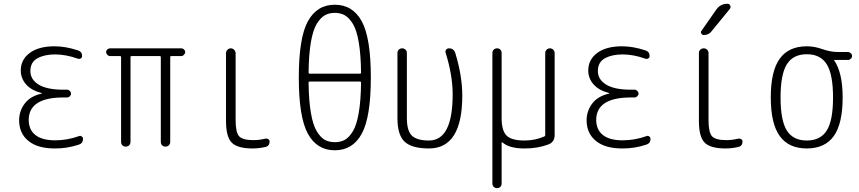

<svg xmlns="http://www.w3.org/2000/svg" viewBox="-20 -775 4540 1015"><path d="M200.2 -280.3Q201.2 -280.3 201.2 -281.2Q201.2 -283.2 199.2 -283.2Q144.5 -297.9 117.2 -329.6Q89.8 -361.3 89.8 -402.3Q89.8 -460 137.2 -495.1Q184.6 -530.3 268.6 -530.3Q326.2 -530.3 391.6 -508.8Q414.1 -502 414.1 -478.5Q414.1 -470.7 407.2 -466.3Q400.4 -461.9 391.6 -464.8Q328.1 -487.3 271.5 -487.3Q214.8 -487.3 177.7 -466.8Q140.6 -446.3 140.6 -399.4Q140.6 -354.5 184.6 -327.6Q228.5 -300.8 315.4 -300.8H335Q342.8 -300.8 349.1 -294.4Q355.5 -288.1 355.5 -280.3Q355.5 -272.5 349.1 -266.1Q342.8 -259.8 335 -259.8H315.4Q132.8 -259.8 131.8 -141.6Q131.8 -88.9 167.5 -61Q203.1 -33.2 271.5 -33.2Q335.9 -33.2 398.4 -55.7Q405.3 -58.6 412.1 -53.7Q418.9 -48.8 418.9 -41Q418.9 -17.6 397.5 -10.7Q334 10.7 268.6 9.8Q178.7 9.8 129.9 -30.3Q81.1 -70.3 81.1 -139.6Q81.1 -187.5 110.4 -227.1Q139.6 -266.6 200.2 -280.3Z M561.5 -478.5Q553.7 -478.5 547.4 -485.4Q541 -492.2 541 -500Q541 -507.8 547.4 -513.7Q553.7 -519.5 561.5 -519.5H938.5Q946.3 -519.5 952.6 -513.7Q959 -507.8 959 -500Q959 -492.2 952.6 -485.4Q946.3 -478.5 938.5 -478.5H884.8Q879.9 -478.5 879.9 -473.6V-25.4Q879.9 -14.6 873 -7.3Q866.2 0 855 0Q843.8 0 836.9 -6.8Q830.1 -13.7 830.1 -25.4V-473.6Q830.1 -478.5 825.2 -478.5H674.8Q669.9 -478.5 669.9 -473.6V-25.4Q669.9 -14.6 663.1 -7.3Q656.2 0 645 0Q633.8 0 627 -6.8Q620.1 -13.7 620.1 -25.4V-473.6Q620.1 -478.5 615.2 -478.5Z M1315.4 9.8Q1235.4 9.8 1205.1 -21Q1174.8 -51.8 1174.8 -134.8V-494.1Q1174.8 -504.9 1182.6 -512.2Q1190.4 -519.5 1200.2 -519.5Q1210 -519.5 1217.8 -511.7Q1225.6 -503.9 1225.6 -494.1V-139.6Q1225.6 -75.2 1244.1 -54.7Q1262.7 -34.2 1320.3 -34.2Q1349.6 -34.2 1382.8 -42Q1390.6 -43.9 1397.9 -39.6Q1405.3 -35.2 1405.3 -27.3Q1405.3 -2.9 1382.8 2Q1348.6 9.8 1315.4 9.8Z M1616.2 -343.8Q1611.3 -343.8 1611.3 -338.9Q1612.3 -243.2 1623.5 -178.2Q1634.8 -113.3 1654.8 -80.6Q1674.8 -47.9 1697.3 -35.6Q1719.7 -23.4 1750 -23.4Q1780.3 -23.4 1802.7 -35.6Q1825.2 -47.9 1845.2 -80.6Q1865.2 -113.3 1876.5 -178.2Q1887.7 -243.2 1888.7 -338.9Q1888.7 -343.8 1883.8 -343.8ZM1611.3 -390.6Q1611.3 -385.7 1616.2 -385.7H1883.8Q1888.7 -385.7 1888.7 -390.6Q1887.7 -486.3 1876.5 -551.8Q1865.2 -617.2 1845.2 -649.4Q1825.2 -681.6 1802.7 -694.3Q1780.3 -707 1750 -707Q1719.7 -707 1697.3 -694.3Q1674.8 -681.6 1654.8 -649.4Q1634.8 -617.2 1623.5 -552.2Q1612.3 -487.3 1611.3 -390.6ZM1892.6 -68.4Q1844.7 19.5 1750 19.5Q1655.3 19.5 1607.4 -68.4Q1559.6 -156.2 1559.6 -365.2Q1559.6 -574.2 1607.4 -662.1Q1655.3 -750 1750 -750Q1844.7 -750 1892.6 -662.1Q1940.4 -574.2 1940.4 -365.2Q1940.4 -156.2 1892.6 -68.4Z M2248 9.8Q2157.2 9.8 2119.1 -25.9Q2081.1 -61.5 2081.1 -150.4V-495.1Q2081.1 -505.9 2088.4 -512.7Q2095.7 -519.5 2106 -519.5Q2116.2 -519.5 2123.5 -512.7Q2130.9 -505.9 2130.9 -495.1V-150.4Q2130.9 -84 2157.2 -58.1Q2183.6 -32.2 2248 -32.2Q2373 -32.2 2373 -276.4Q2373 -376 2335.9 -496.1Q2333 -504.9 2338.4 -512.2Q2343.8 -519.5 2353.5 -519.5Q2378.9 -519.5 2386.7 -495.1Q2423.8 -374 2423.8 -269.5Q2423.8 9.8 2248 9.8Z M2583 195.3V-495.1Q2583 -505.9 2590.3 -512.7Q2597.7 -519.5 2607.9 -519.5Q2618.2 -519.5 2625 -512.7Q2631.8 -505.9 2631.8 -495.1V-150.4Q2631.8 -84 2658.2 -58.1Q2684.6 -32.2 2752 -32.2Q2809.6 -32.2 2857.4 -53.7Q2862.3 -55.7 2862.3 -60.5V-494.1Q2862.3 -504.9 2869.6 -512.2Q2877 -519.5 2887.2 -519.5Q2897.5 -519.5 2904.8 -512.2Q2912.1 -504.9 2912.1 -494.1V-61.5Q2912.1 -24.4 2879.9 -11.7Q2820.3 10.7 2752 9.8Q2671.9 9.8 2635.7 -22.5Q2633.8 -23.4 2631.8 -21.5V195.3Q2631.8 206.1 2625 212.9Q2618.2 219.7 2607.9 219.7Q2597.7 219.7 2590.3 212.9Q2583 206.1 2583 195.3Z M3200.2 -280.3Q3201.2 -280.3 3201.2 -281.2Q3201.2 -283.2 3199.2 -283.2Q3144.5 -297.9 3117.2 -329.6Q3089.8 -361.3 3089.8 -402.3Q3089.8 -460 3137.2 -495.1Q3184.6 -530.3 3268.6 -530.3Q3326.2 -530.3 3391.6 -508.8Q3414.1 -502 3414.1 -478.5Q3414.1 -470.7 3407.2 -466.3Q3400.4 -461.9 3391.6 -464.8Q3328.1 -487.3 3271.5 -487.3Q3214.8 -487.3 3177.7 -466.8Q3140.6 -446.3 3140.6 -399.4Q3140.6 -354.5 3184.6 -327.6Q3228.5 -300.8 3315.4 -300.8H3335Q3342.8 -300.8 3349.1 -294.4Q3355.5 -288.1 3355.5 -280.3Q3355.5 -272.5 3349.1 -266.1Q3342.8 -259.8 3335 -259.8H3315.4Q3132.8 -259.8 3131.8 -141.6Q3131.8 -88.9 3167.5 -61Q3203.1 -33.2 3271.5 -33.2Q3335.9 -33.2 3398.4 -55.7Q3405.3 -58.6 3412.1 -53.7Q3418.9 -48.8 3418.9 -41Q3418.9 -17.6 3397.5 -10.7Q3334 10.7 3268.6 9.8Q3178.7 9.8 3129.9 -30.3Q3081.1 -70.3 3081.1 -139.6Q3081.1 -187.5 3110.4 -227.1Q3139.6 -266.6 3200.2 -280.3Z M3815.4 9.8Q3735.4 9.8 3705.1 -21Q3674.8 -51.8 3674.8 -134.8V-495.1Q3674.8 -505.9 3682.6 -512.7Q3690.4 -519.5 3700.2 -519.5Q3710.9 -519.5 3718.3 -512.2Q3725.6 -504.9 3725.6 -495.1V-139.6Q3725.6 -75.2 3744.1 -54.7Q3762.7 -34.2 3820.3 -34.2Q3849.6 -34.2 3882.8 -42Q3890.6 -43.9 3897.9 -39.6Q3905.3 -35.2 3905.3 -27.3Q3905.3 -2.9 3882.8 2Q3848.6 9.8 3815.4 9.8ZM3700.2 -589.8Q3692.4 -589.8 3687.5 -597.7Q3682.6 -605.5 3688.5 -612.3L3767.6 -725.6Q3789.1 -754.9 3824.2 -754.9H3826.2Q3835.9 -754.9 3840.3 -745.6Q3844.7 -736.3 3837.9 -727.5L3742.2 -610.4Q3727.5 -589.8 3700.2 -589.8Z M4350.6 -435.1Q4317.4 -488.3 4245.1 -488.3Q4172.9 -488.3 4139.6 -435.1Q4106.4 -381.8 4106.4 -259.8Q4106.4 -137.7 4139.6 -85Q4172.9 -32.2 4245.1 -32.2Q4317.4 -32.2 4350.6 -85Q4383.8 -137.7 4383.8 -259.8Q4383.8 -381.8 4350.6 -435.1ZM4245.1 -530.3Q4285.2 -530.3 4328.1 -515.1Q4371.1 -500 4409.2 -500H4462.9Q4470.7 -500 4477.5 -493.7Q4484.4 -487.3 4484.4 -479Q4484.4 -470.7 4477.5 -464.4Q4470.7 -458 4462.9 -458H4390.6H4389.6V-456.1Q4434.6 -391.6 4434.6 -259.8Q4434.6 -121.1 4387.7 -55.7Q4340.8 9.8 4245.1 9.8Q4149.4 9.8 4102.1 -55.7Q4054.7 -121.1 4054.7 -260.3Q4054.7 -399.4 4102.1 -464.8Q4149.4 -530.3 4245.1 -530.3Z"/></svg>

Font: Rounded-L Mgen+ 1mn light
Style: Regular
Weight: 200
Designer: [Source Han Sans]
Ryoko NISHIZUKA  (kana & ideographs); Paul D. Hunt (Latin, Greek & Cyrillic); Wenlong ZHANG  (bopomofo
Version: Version 1.059.20150602